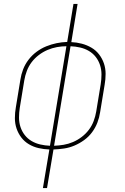

<svg xmlns="http://www.w3.org/2000/svg" viewBox="-20 -755 640 980"><path d="M199 205 232 8Q204 7 177.5 1Q151 -5 128 -18.5Q105 -32 89 -53Q73 -74 64.5 -99Q56 -124 56 -152Q56 -180 61 -208L84 -348Q88 -375 98 -401Q108 -427 125.5 -450Q143 -473 166.5 -490.5Q190 -508 216 -518.5Q242 -529 268.5 -534.5Q295 -540 323 -541L355 -735H376L344 -540Q371 -539 397.5 -532Q424 -525 447 -511.5Q470 -498 486 -477Q502 -456 510.5 -431Q519 -406 519 -378Q519 -350 514 -322L491 -182Q487 -155 477 -129Q467 -103 450 -80Q433 -57 409.5 -40Q386 -23 360 -12Q334 -1 307 3Q280 7 253 8L220 205ZM235 -11 319 -519Q295 -519 270.5 -514.5Q246 -510 222.5 -500Q199 -490 178 -474Q157 -458 141.5 -437.5Q126 -417 117 -393Q108 -369 104 -345L81 -205Q77 -180 77 -155Q77 -130 84.5 -107Q92 -84 106.5 -65.5Q121 -47 141.5 -35Q162 -23 186 -17.5Q210 -12 235 -11ZM256 -11Q281 -12 305 -16Q329 -20 352.5 -30Q376 -40 397 -56Q418 -72 433.5 -92.5Q449 -113 458 -137Q467 -161 471 -185L494 -325Q498 -350 498 -375Q498 -400 490.5 -423Q483 -446 468.5 -464.5Q454 -483 433.5 -495Q413 -507 389 -512.5Q365 -518 340 -519Z"/></svg>

Font: Iosevka Slab Thin Extended
Style: Italic
Weight: 100
Width: 7
Italic angle: -9°
Monospace: yes
Designer: Belleve Invis
Foundry: Belleve Invis
Version: Version 11.1.0; ttfautohint (v1.8.3)